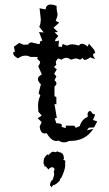

<svg xmlns="http://www.w3.org/2000/svg" viewBox="-20 -629 484 855"><path d="M265.1 4.9Q252.9 4.9 240.7 -2.9L231 -1Q208.5 -1 187.5 -36.1L178.7 -34.7Q160.2 -34.7 156.7 -65.4L165.5 -85.4L147.9 -102.5L166 -114.3L150.9 -131.3L149.4 -155.3Q149.4 -184.6 159.7 -203.6L151.9 -213.9L162.1 -253.9Q148.9 -266.1 148.9 -277.3Q148.9 -289.1 166.5 -297.4L150.4 -333.5Q158.7 -346.2 158.7 -352.1Q158.7 -356 152.3 -360.6Q146 -365.2 146 -369.1L147.9 -375.5H116.2Q104.5 -381.3 93.3 -381.3Q76.7 -381.3 60.1 -369.1Q38.6 -380.4 38.6 -392.1L39.1 -396L46.4 -398.9L42 -420.9L65.4 -438L85.4 -429.7L106 -430.7Q107.9 -439.9 121.6 -439.9L152.3 -432.6Q158.2 -432.6 158.2 -439.5L157.7 -443.8L168.5 -448.2L153.8 -486.3L174.8 -484.4L154.8 -509.8Q161.6 -522.5 161.6 -543.9L156.2 -592.3L183.1 -586.9Q185.1 -608.9 205.6 -608.9Q216.3 -608.9 231.9 -603Q231.9 -584.5 234.1 -577.1Q236.3 -569.8 236.3 -563Q236.3 -557.1 228 -536.1L243.7 -528.3L218.3 -505.4L238.3 -486.3L222.7 -485.4L239.7 -468.8Q225.1 -453.1 225.1 -448.2Q225.1 -445.3 229.5 -445.3Q236.3 -445.3 242.7 -448.7L240.2 -421.9L255.4 -419.9L258.8 -433.1L278.8 -425.8Q289.6 -431.6 303.2 -431.6Q311.5 -431.6 332 -426.3Q336.9 -434.1 345.2 -434.1Q355.5 -434.1 370.6 -421.9L376 -434.6L399.9 -406.2L404.3 -392.6Q394.5 -391.6 394.5 -385.3Q394.5 -377.9 403.8 -365.7L381.3 -373.5Q367.2 -362.3 358.4 -362.3Q351.1 -362.3 348.1 -371.1L336.4 -362.8Q326.2 -368.7 315.4 -368.7L295.4 -363.3Q284.2 -371.6 274.9 -371.6Q265.6 -371.6 254.4 -363.3L238.8 -368.7Q228.5 -358.9 228.5 -350.1L231 -341.3L220.2 -330.6L232.9 -319.8L221.2 -300.8L231 -288.6L222.7 -271.5Q231.4 -264.2 231.4 -257.3Q231.4 -250.5 222.7 -244.1V-200.7L231 -196.8V-164.1L222.7 -166L232.9 -104L223.6 -101.6L231 -80.1Q255.9 -80.1 255.9 -70.8L253.9 -64L272.9 -58.6V-69.3H310.5L317.9 -59.6L335.4 -67.9Q344.2 -98.1 370.6 -108.4L370.1 -124.5Q375 -134.8 380.4 -134.8Q385.3 -134.8 392.1 -123L403.8 -118.7L394 -94.7L413.1 -88.4L398.9 -61.5L376 -60.5L366.7 -48.8L395.5 -55.2Q360.4 -1.5 293.5 -1.5H287.6Q276.9 4.9 265.1 4.9ZM216.3 46.4 227.5 48.8Q231.9 46.9 235.8 44.9Q239.7 47.9 246.1 49.3Q251.5 49.3 257.1 54.4Q262.7 59.6 264.2 71.3L265.1 78.6L260.7 81.5L271 86.9Q270 91.8 270 98.6Q270 103.5 270.5 109.4Q268.1 132.8 251.5 165.5Q246.6 166 246.6 168.9L248 172.9Q228.5 195.3 217.3 195.3L207 206.1L207.5 201.7Q207.5 198.2 205.6 198.2L203.1 199.2L202.6 194.8Q202.6 187.5 207.5 178.7Q210 174.8 212.9 172.9Q215.8 170.9 215.8 167.5L218.3 160.2Q221.2 153.3 221.2 147Q221.2 144 220.5 141.4Q219.7 138.7 219.7 136.2Q219.7 130.4 223.6 125.5L219.2 118.2Q215.3 115.7 211.4 115.7Q203.6 115.7 195.8 126L183.6 111.8L178.2 112.3Q177.2 100.6 173.3 98.6L174.8 84.5Q176.3 67.4 195.8 56.2L194.8 64.9Q205.6 48.3 216.3 46.4Z"/></svg>

Font: Truetypewriter PolyglOTT
Style: Regular
Weight: 400
Designer: Sergey Beatoff a.k.a. Sam_T
Version: Version 3.76